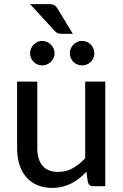

<svg xmlns="http://www.w3.org/2000/svg" viewBox="-20 -904 599 932"><path d="M491 -508V0H432.5Q412.5 0 406.5 -19.5L399.5 -70.5Q383 -53 365 -38.5Q347 -24 326.5 -13.8Q306 -3.5 283 2.2Q260 8 233.5 8Q191.5 8 159.8 -6Q128 -20 106.5 -45.2Q85 -70.5 74 -106Q63 -141.5 63 -184.5V-508H161V-184.5Q161 -130 186 -99.8Q211 -69.5 262.5 -69.5Q300 -69.5 332.5 -87.2Q365 -105 393.5 -136V-508ZM245 -645Q245 -633 240 -622.2Q235 -611.5 226.8 -603.5Q218.5 -595.5 207.5 -591Q196.5 -586.5 184.5 -586.5Q172.5 -586.5 162 -591Q151.5 -595.5 143.5 -603.5Q135.5 -611.5 130.8 -622.2Q126 -633 126 -645Q126 -657.5 130.8 -668.5Q135.5 -679.5 143.5 -687.8Q151.5 -696 162 -700.8Q172.5 -705.5 184.5 -705.5Q196.5 -705.5 207.5 -700.8Q218.5 -696 226.8 -687.8Q235 -679.5 240 -668.5Q245 -657.5 245 -645ZM438 -645Q438 -633 433.2 -622.2Q428.5 -611.5 420.5 -603.5Q412.5 -595.5 401.5 -591Q390.5 -586.5 378.5 -586.5Q366.5 -586.5 355.5 -591Q344.5 -595.5 336.5 -603.5Q328.5 -611.5 323.8 -622.2Q319 -633 319 -645Q319 -657.5 323.8 -668.5Q328.5 -679.5 336.5 -687.8Q344.5 -696 355.5 -700.8Q366.5 -705.5 378.5 -705.5Q390.5 -705.5 401.5 -700.8Q412.5 -696 420.5 -687.8Q428.5 -679.5 433.2 -668.5Q438 -657.5 438 -645ZM218.5 -884Q236 -884 244.5 -878.5Q253 -873 260 -861L333.5 -740H278Q266.5 -740 259.2 -743.2Q252 -746.5 244.5 -755L126 -884Z"/></svg>

Font: Lato 2
Style: Regular
Weight: 500
Designer: Lukasz Dziedzic with Adam Twardoch and Botio Nikoltchev
Foundry: tyPoland Lukasz Dziedzic
Version: Version 2.015; 2015-08-06; http://www.latofonts.com/